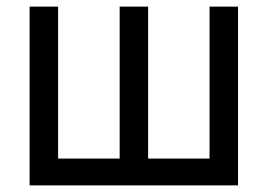

<svg xmlns="http://www.w3.org/2000/svg" viewBox="-20 -560 809 580"><path d="M699 0H69.5V-540H155.5V-81H341.5V-540H427.5V-81H613V-540H699Z"/></svg>

Font: CCSD_manrope Medium
Style: Regular
Weight: 500
Designer: Mikhail Sharanda
Foundry: Mikhail Sharanda
Version: Version 4.503